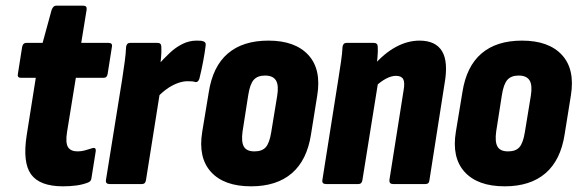

<svg xmlns="http://www.w3.org/2000/svg" viewBox="-20 -648 2040 676"><path d="M202 8Q120 8 89.5 -34Q59 -76 74 -172L106 -374H54Q40 -374 43 -388L58 -483Q61 -497 72 -497H130L162 -614Q168 -628 177 -628H273Q287 -628 285 -614L266 -497H362Q377 -497 374 -483L359 -388Q357 -374 345 -374H247L216 -183Q210 -145 219.5 -130Q229 -115 253 -115Q267 -115 279 -118.5Q291 -122 304 -126Q319 -131 317 -115L302 -21Q301 -9 289 -5Q271 2 249 5Q227 8 202 8Z M366 0Q351 0 353 -14L410 -368Q415 -401 419 -430Q423 -459 424 -483Q426 -497 438 -497H535Q548 -497 548 -483Q549 -467 547 -445Q545 -423 542 -403L549 -360L494 -14Q492 0 480 0ZM530 -301 538 -421Q557 -442 577.5 -461.5Q598 -481 622 -493Q646 -505 672 -505Q681 -505 687 -504.5Q693 -504 697 -502Q706 -499 704 -487Q701 -462 695 -430.5Q689 -399 682 -371Q678 -358 668 -359Q663 -361 656 -361.5Q649 -362 640 -362Q623 -362 603.5 -354.5Q584 -347 565.5 -333.5Q547 -320 530 -301Z M864 8Q769 8 723 -42.5Q677 -93 692 -184L715 -323Q729 -414 782 -459.5Q835 -505 925 -505Q1019 -505 1065.5 -454.5Q1112 -404 1097 -312L1075 -175Q1061 -84 1007.5 -38Q954 8 864 8ZM876 -115Q903 -115 916 -130Q929 -145 935 -183L956 -311Q962 -348 951.5 -365Q941 -382 913 -382Q887 -382 873.5 -367Q860 -352 854 -313L834 -185Q829 -149 838.5 -132Q848 -115 876 -115Z M1364 0Q1350 0 1351 -14L1401 -330Q1406 -358 1399.5 -369.5Q1393 -381 1374 -381Q1358 -381 1339 -371Q1320 -361 1299 -341L1293 -415Q1332 -460 1373.5 -482.5Q1415 -505 1457 -505Q1514 -505 1536.5 -467.5Q1559 -430 1545 -352L1492 -14Q1491 0 1478 0ZM1128 0Q1113 0 1115 -14L1171 -368Q1176 -400 1180.5 -430Q1185 -460 1186 -483Q1188 -497 1200 -497H1296Q1310 -497 1310 -483Q1311 -468 1309 -445.5Q1307 -423 1304 -403L1312 -363L1256 -14Q1254 0 1242 0Z M1757 8Q1662 8 1616 -42.5Q1570 -93 1585 -184L1608 -323Q1622 -414 1675 -459.5Q1728 -505 1818 -505Q1912 -505 1958.5 -454.5Q2005 -404 1990 -312L1968 -175Q1954 -84 1900.5 -38Q1847 8 1757 8ZM1769 -115Q1796 -115 1809 -130Q1822 -145 1828 -183L1849 -311Q1855 -348 1844.5 -365Q1834 -382 1806 -382Q1780 -382 1766.5 -367Q1753 -352 1747 -313L1727 -185Q1722 -149 1731.5 -132Q1741 -115 1769 -115Z"/></svg>

Font: Sofia Sans Condensed Black
Style: Italic
Weight: 900
Italic angle: -9°
Version: Version 4.100